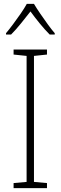

<svg xmlns="http://www.w3.org/2000/svg" viewBox="-20 -1035 312 989"><path d="M222 -66H50V-92L117 -98V-747L50 -754V-780H222V-754L155 -747V-98L222 -92ZM155 -1015Q168 -993 187.5 -964.5Q207 -936 227 -908.5Q247 -881 262 -864V-857H236Q211 -882 184.5 -914.5Q158 -947 137 -976Q115 -948 88.5 -915Q62 -882 37 -857H11V-864Q27 -883 47.5 -910.5Q68 -938 87 -965.5Q106 -993 118 -1015Z"/></svg>

Font: Noto Sans Malayalam UI SemiCondensed ExtraLight
Style: Regular
Weight: 200
Width: 4
Designer: Jelle Bosma - Monotype Design Team
Foundry: Monotype Imaging Inc.
Version: Version 2.104; ttfautohint (v1.8.4.7-5d5b)